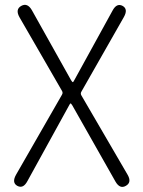

<svg xmlns="http://www.w3.org/2000/svg" viewBox="-20 -753 581 778"><path d="M50 0Q27 -13 45 -45L231 -369Q236 -377 231 -385L59 -683Q41 -715 66 -729Q91 -743 109 -712L268 -428Q273 -420 275 -420Q277 -420 281 -428L436 -710Q453 -742 477 -729Q500 -716 482 -684L310 -382Q305 -374 310 -366L497 -45Q515 -14 490 0Q466 14 448 -17L273 -326Q268 -334 266 -334Q264 -334 260 -326L91 -19Q74 13 50 0Z"/></svg>

Font: Resource Han Rounded JP Light
Style: Regular
Weight: 300
Designer: Cyano Hao (round all glyphs); Ryoko NISHIZUKA 西塚涼子 (kana, bopomofo & ideographs); Paul D. Hunt (Latin, Greek & Cyrillic)
Foundry: Cyano Hao
Version: 0.990